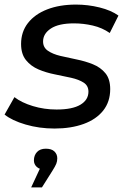

<svg xmlns="http://www.w3.org/2000/svg" viewBox="-32 -555 553 838"><path d="M206 6Q139 6 79.5 -11.5Q20 -29 -12 -55L31 -131Q62 -107 111.5 -92Q161 -77 215 -77Q284 -77 319 -98Q354 -119 354 -155Q354 -181 333 -194.5Q312 -208 278.5 -215.5Q245 -223 207 -230.5Q169 -238 136 -252Q103 -266 81.5 -292.5Q60 -319 60 -363Q60 -416 90 -454.5Q120 -493 174 -514Q228 -535 300 -535Q352 -535 402.5 -522.5Q453 -510 485 -487L447 -411Q414 -434 373 -443.5Q332 -453 291 -453Q224 -453 190 -430.5Q156 -408 156 -374Q156 -348 177 -333.5Q198 -319 231.5 -311Q265 -303 302.5 -295.5Q340 -288 373.5 -274.5Q407 -261 428 -235.5Q449 -210 449 -166Q449 -111 418.5 -72.5Q388 -34 333 -14Q278 6 206 6ZM104 263 157 149 163 185Q141 185 128.5 173.5Q116 162 116 145Q116 123 129.5 108.5Q143 94 168 94Q193 94 205.5 106Q218 118 218 136Q218 149 213.5 160Q209 171 197 190L151 263Z"/></svg>

Font: Montserrat Thin Medium
Style: Italic
Weight: 500
Italic angle: -11.3°
Version: Version 9.000